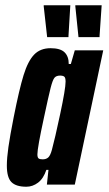

<svg xmlns="http://www.w3.org/2000/svg" viewBox="-20 -701 412 729"><path d="M6 -72Q6 -101 12 -143Q18 -185 32 -256Q53 -362 69.5 -415.5Q86 -469 109.5 -493.5Q133 -518 172 -518Q209 -518 225 -502.5Q241 -487 241 -458H249L264 -510H372L264 0H158L164 -56H156Q145 -23 124.5 -7.5Q104 8 80 8Q41 8 23.5 -9.5Q6 -27 6 -72ZM177 -132Q188 -172 208.5 -268Q229 -364 229 -391Q229 -406 224 -410Q219 -414 208 -414Q194 -414 187 -406Q180 -398 172 -366.5Q164 -335 147 -255Q122 -140 122 -115Q122 -103 126.5 -99.5Q131 -96 142 -96Q155 -96 163 -103Q171 -110 177 -132ZM159 -560 146 -677V-681H247L240 -564V-560ZM278 -560 266 -677V-681H366L358 -564V-560Z"/></svg>

Font: Saira Ultra Condensed ExtraBold
Style: Italic
Weight: 800
Width: 1
Italic angle: -12°
Designer: Hector Gatti with collaboration of the Omnibus-Type team
Foundry: Omnibus-Type
Version: Version 1.001; ttfautohint (v1.8)